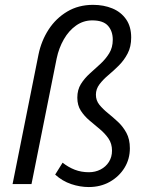

<svg xmlns="http://www.w3.org/2000/svg" viewBox="-20 -744 595 776"><path d="M338.7 12Q303.6 12 267.7 0Q231.9 -12.1 203 -38.3L233 -86.5Q256.1 -68.2 282.3 -58Q308.5 -47.9 339.2 -47.9Q365 -47.9 386.4 -58.9Q407.8 -70 420.3 -89.8Q432.7 -109.7 432.7 -135Q432.7 -163.4 418.5 -184.1Q404.3 -204.7 383.5 -222Q362.6 -239.4 341.8 -257Q320.9 -274.6 306.7 -296.5Q292.5 -318.4 292.5 -349.4Q292.5 -381.1 307 -404.4Q321.6 -427.6 342.9 -446.8Q364.2 -466 385.4 -485.4Q406.7 -504.9 421.3 -528.5Q435.8 -552 435.8 -583.6Q435.8 -617.8 416.6 -639.7Q397.3 -661.6 352.8 -661.6Q317 -661.6 287.6 -640.9Q258.2 -620.3 238 -585.1Q217.8 -549.9 208.9 -507.2L107.3 0H30.8L135.8 -524.5Q147.2 -579.5 176.6 -624.8Q206.1 -670.1 251.6 -697.2Q297.1 -724.4 356.3 -724.4Q399.2 -724.4 434.1 -710Q469 -695.6 489.6 -666.1Q510.2 -636.7 510.2 -592.4Q510.2 -555 495.8 -527.7Q481.5 -500.3 460.2 -479.1Q438.9 -457.9 417.6 -440.1Q396.3 -422.2 382 -403.2Q367.6 -384.1 367.6 -361.3Q367.6 -338.2 381.6 -320.7Q395.7 -303.3 416 -286.9Q436.3 -270.5 456.5 -251.7Q476.8 -232.9 490.9 -207.1Q504.9 -181.2 504.9 -144.7Q504.9 -101.3 483.3 -66Q461.7 -30.7 424.1 -9.3Q386.4 12 338.7 12Z"/></svg>

Font: Source Sans Variable
Style: Italic
Weight: 200
Italic angle: -11°
Designer: Paul D. Hunt
Foundry: Adobe Systems Incorporated
Version: Version 3.006;hotconv 1.0.111;makeotfexe 2.5.65597